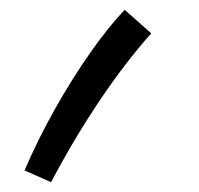

<svg xmlns="http://www.w3.org/2000/svg" viewBox="-20 -179 405 391"><path d="M84 192 30 168Q57 105 92.5 42Q128 -21 165.5 -74Q203 -127 234 -159L288 -111Q236 -53 183.5 25Q131 103 84 192Z"/></svg>

Font: TSCustom
Style: Regular
Weight: 400
Designer: Monotype Design Team
Foundry: Monotype Imaging Inc.
Version: Version 2.004; ttfautohint (v1.8.3) -l 8 -r 50 -G 200 -x 14 